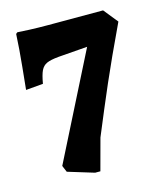

<svg xmlns="http://www.w3.org/2000/svg" viewBox="-95 -574 622 742"><g transform="rotate(-15 216.0 -203.0)"><path d="M89 66 78 40 290 -380 173 -371Q141 -368 125.5 -361Q110 -354 102 -337.5Q94 -321 88 -286L19 -280Q21 -301 28 -369.5Q35 -438 38 -499L44 -504Q54 -503 90.5 -501.5Q127 -500 166 -500H386L432 -443Q369 -310 331.5 -223.5Q294 -137 249 -28L215 98H194Z"/></g></svg>

Font: Alegreya ExtraBold
Style: Regular
Weight: 800
Designer: Juan Pablo del Peral
Foundry: Huerta Tipografica
Version: Version 2.007; ttfautohint (v1.6)